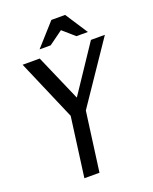

<svg xmlns="http://www.w3.org/2000/svg" viewBox="-165 -997 867 1088"><g transform="rotate(-20 269.0 -453.5)"><path d="M145 -724 267 -444 454 -724H538L290 -358L242 0H151L199 -359L42 -724ZM313 -834 229 -773H162L282 -907H365L453 -772H384Z"/></g></svg>

Font: Rosario Light
Style: Italic
Weight: 300
Italic angle: -8.05°
Designer: Hector Gatti
Foundry: Omnibus Type
Version: Version 1.101; ttfautohint (v1.8.1.43-b0c9)